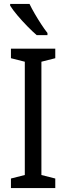

<svg xmlns="http://www.w3.org/2000/svg" viewBox="-20 -963 340 983"><path d="M263 0H36V-49L107 -67V-647L36 -665V-714H263V-665L192 -647V-67L263 -49ZM131 -943Q142 -920 158 -892.5Q174 -865 191 -839Q208 -813 223 -794V-783H168Q148 -800 120.5 -828Q93 -856 69 -884.5Q45 -913 32 -934V-943Z"/></svg>

Font: Noto Sans Thai Looped Condensed
Style: Regular
Weight: 400
Width: 3
Designer: Sasikarn Vongin, Ben Mitchell
Foundry: The Fontpad Ltd
Version: Version 1.001; ttfautohint (v1.8.4.7-5d5b)